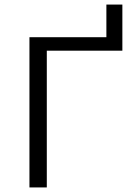

<svg xmlns="http://www.w3.org/2000/svg" viewBox="-20 -821 587 841"><path d="M516 -801V-599H185V0H109V-658H446V-801Z"/></svg>

Font: Ysabeau SC
Style: Regular
Weight: 400
Designer: Christian Thalmann (Catharsis Fonts)
Version: Version 0.003